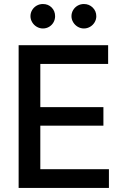

<svg xmlns="http://www.w3.org/2000/svg" viewBox="-20 -931 615 951"><path d="M72.3 -707H515.6V-614.3H179.7V-400.4H492.2V-308.6H179.7V-92.8H519.5V0H72.3ZM130.9 -850.6Q130.9 -867.2 139.2 -881.1Q147.5 -895 161.6 -903.1Q175.8 -911.1 192.4 -911.1Q218.8 -911.1 235.8 -893.8Q252.9 -876.5 252.9 -850.6Q252.9 -834.5 245.1 -820.6Q237.3 -806.6 223.4 -798.3Q209.5 -790 192.4 -790Q176.3 -790 162.1 -798.3Q147.9 -806.6 139.4 -820.8Q130.9 -835 130.9 -850.6ZM334 -850.6Q334 -867.2 342.3 -881.1Q350.6 -895 364.7 -903.1Q378.9 -911.1 395.5 -911.1Q421.4 -911.1 439.2 -893.6Q457 -876 457 -850.6Q457 -834.5 448.7 -820.6Q440.4 -806.6 426.3 -798.3Q412.1 -790 395.5 -790Q379.4 -790 365.2 -798.3Q351.1 -806.6 342.5 -820.8Q334 -835 334 -850.6Z"/></svg>

Font: Pretendard JP Medium
Style: Regular
Weight: 500
Designer: Base glyphs from Inter by Rasmus Andersson; Hangeul glyphs from Noto Sans CJK(Source Han Sans) by Jang Soo-young and Kan
Foundry: Kil Hyung-jin
Version: Version 1.309